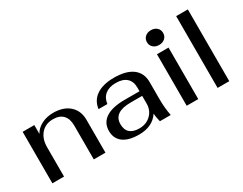

<svg xmlns="http://www.w3.org/2000/svg" viewBox="-78 -1129 2003 1582"><g transform="rotate(-30 923.5 -338.5)"><path d="M70 -490H181V-406Q204 -449 253.5 -474.5Q303 -500 365 -500Q462 -500 518.5 -449.5Q575 -399 575 -313V0H464V-322Q464 -387 431.5 -421Q399 -455 337 -455Q266 -455 223.5 -407Q181 -359 181 -279V0H70Z M689 -140Q689 -217 750.5 -257.5Q812 -298 930 -298H1071V-333Q1071 -392 1036 -423.5Q1001 -455 935 -455Q872 -455 834 -425Q796 -395 789 -339H705Q715 -417 777 -458.5Q839 -500 943 -500Q1059 -500 1120 -454Q1181 -408 1181 -322V-162Q1181 -74 1196 0H1093Q1082 -44 1079 -80Q1049 -34 1001 -12Q953 10 893 10Q792 10 740.5 -29Q689 -68 689 -140ZM1071 -180V-254H961Q799 -254 799 -141Q799 -87 829.5 -60Q860 -33 918 -33Q985 -33 1028 -75Q1071 -117 1071 -180Z M1326 -617Q1326 -648 1347.5 -667.5Q1369 -687 1403 -687Q1437 -687 1458.5 -667.5Q1480 -648 1480 -617Q1480 -586 1458.5 -566.5Q1437 -547 1403 -547Q1369 -547 1347.5 -566.5Q1326 -586 1326 -617ZM1348 -490H1458V0H1348Z M1642 -683H1753V0H1642Z"/></g></svg>

Font: Fahkwang Medium
Style: Regular
Weight: 500
Version: Version 1.000; ttfautohint (v1.6)